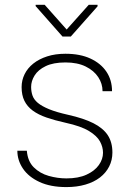

<svg xmlns="http://www.w3.org/2000/svg" viewBox="-20 -759 541 789"><path d="M403.3 -131.3Q403.3 -154.8 390.9 -177.7Q378.4 -200.7 345.5 -220.7Q312.5 -240.7 250 -254.4Q205.6 -264.2 171.6 -275.9Q137.7 -287.6 114.7 -304.4Q91.8 -321.3 80.3 -344.7Q68.8 -368.2 68.8 -400.9Q68.8 -429.2 81.1 -454.1Q93.3 -479 116.9 -497.8Q140.6 -516.6 173.8 -527.3Q207 -538.1 249 -538.1Q309.1 -538.1 351.8 -518.3Q394.5 -498.5 417.5 -464.1Q440.4 -429.7 440.4 -384.3H401.4Q401.4 -415 383.8 -441.9Q366.2 -468.8 332.3 -485.6Q298.3 -502.4 249 -502.4Q199.2 -502.4 168 -487.3Q136.7 -472.2 122.3 -449Q107.9 -425.8 107.9 -401.9Q107.9 -382.8 113.5 -366.5Q119.1 -350.1 135.3 -336.4Q151.4 -322.8 181.6 -310.3Q211.9 -297.9 260.3 -287.1Q323.7 -272.9 363.8 -252.7Q403.8 -232.4 422.9 -203.4Q441.9 -174.3 441.9 -132.3Q441.9 -101.1 428.7 -75Q415.5 -48.8 390.9 -29.8Q366.2 -10.7 331.1 -0.5Q295.9 9.8 252.9 9.8Q188 9.8 142.8 -11Q97.7 -31.7 74.5 -65.9Q51.3 -100.1 51.3 -139.6H90.3Q93.8 -96.2 118.9 -71.3Q144 -46.4 180.4 -36.1Q216.8 -25.9 252.9 -25.9Q302.2 -25.9 335.7 -41.3Q369.1 -56.6 386.2 -80.8Q403.3 -105 403.3 -131.3ZM163.6 -739.3 253.9 -637.7 344.7 -739.3H380.9V-732.9L271 -608.9H236.8L126.5 -733.9V-739.3Z"/></svg>

Font: Roboto ExtraLight
Style: Regular
Weight: 250
Designer: Christian Robertson
Foundry: Google
Version: Version 3.009; 2024